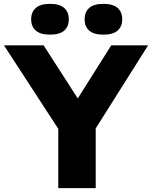

<svg xmlns="http://www.w3.org/2000/svg" viewBox="-48 -975 787 995"><path d="M254 0V-307.5L-27.5 -740H178L355 -465L528.5 -740H719.5L448 -309.5V0ZM488 -795.5Q438 -795.5 414.2 -816.5Q390.5 -837.5 390.5 -875Q390.5 -912.5 414.2 -933.8Q438 -955 488 -955Q537.5 -955 561.5 -933.8Q585.5 -912.5 585.5 -875Q585.5 -837.5 561.5 -816.5Q537.5 -795.5 488 -795.5ZM211 -795.5Q161.5 -795.5 137.5 -816.5Q113.5 -837.5 113.5 -875Q113.5 -912.5 137.5 -933.8Q161.5 -955 211 -955Q261 -955 284.8 -933.8Q308.5 -912.5 308.5 -875Q308.5 -837.5 284.8 -816.5Q261 -795.5 211 -795.5Z"/></svg>

Font: Encode Sans Semi Expanded ExtraBold
Style: Regular
Weight: 800
Width: 6
Designer: Multiple Designers
Foundry: Impallari Type
Version: Version 3.000; ttfautohint (v1.8.3) -l 8 -r 50 -G 200 -x 14 